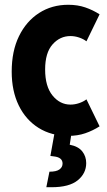

<svg xmlns="http://www.w3.org/2000/svg" viewBox="-20 -557 450 804"><path d="M29 -257Q29 -343 59.5 -405.5Q90 -468 143.5 -502.5Q197 -537 266 -537Q305 -537 337 -526Q369 -515 397 -497L342 -384Q329 -394 311 -400Q293 -406 275 -406Q231 -406 200 -371Q169 -336 169 -266Q169 -195 200 -157Q231 -119 275 -119Q293 -119 311 -125Q329 -131 342 -141L397 -28Q369 -10 337 1Q305 12 266 12Q195 12 141.5 -21.5Q88 -55 58.5 -115.5Q29 -176 29 -257ZM174 227 187 162Q216 162 229 152.5Q242 143 242 128Q242 102 206 98L191 96L211 -15L281 -9L272 49Q308 56 324.5 77Q341 98 341 126Q341 169 305.5 198Q270 227 196 227Z"/></svg>

Font: Radio Canada Condensed
Style: Bold
Weight: 700
Width: 3
Designer: Charles Daoud, Etienne Aubert Bonn, Alexandre Saumier Demers, Jacques Le Bailly
Foundry: Radio-Canada
Version: Version 2.104; ttfautohint (v1.8.4.7-5d5b);gftools[0.9.28.de